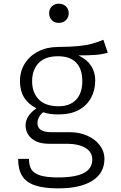

<svg xmlns="http://www.w3.org/2000/svg" viewBox="-20 -802 655 1036"><path d="M561.5 -517.4Q528.7 -508.2 493.3 -505.6Q457.9 -503.1 403.1 -503.1Q448.2 -482.1 471 -447.7Q493.8 -413.3 493.8 -368.7Q493.8 -314.9 470.8 -273.1Q447.7 -231.3 403.6 -207.9Q359.5 -184.6 299 -184.6Q269.2 -184.6 250.3 -187.4Q231.3 -190.3 212.8 -196.4Q199.5 -186.2 190.8 -170.3Q182.1 -154.4 182.1 -137.4Q182.1 -88.7 257.9 -88.7H357.4Q408.7 -88.7 451.3 -69.7Q493.8 -50.8 518.7 -17.9Q543.6 14.9 543.6 54.4Q543.6 131.8 478.5 173.1Q413.3 214.4 295.4 214.4Q214.9 214.4 167.4 197.7Q120 181 99 146.4Q77.9 111.8 77.9 55.4H136.4Q136.4 91.3 149.7 112.6Q163.1 133.8 197.2 144.6Q231.3 155.4 293.3 155.4Q386.7 155.4 432.3 131.5Q477.9 107.7 477.9 58.5Q477.9 17.4 440 -4.4Q402.1 -26.2 343.6 -26.2H244.1Q202.6 -26.2 174.4 -39.7Q146.2 -53.3 132.1 -75.9Q117.9 -98.5 117.9 -125.6Q117.9 -150.8 132.8 -174.4Q147.7 -197.9 176.4 -217.4Q131.3 -241 109.5 -276.9Q87.7 -312.8 87.7 -364.6Q87.7 -416.9 113.8 -459Q140 -501 187.2 -524.9Q234.4 -548.7 294.9 -548.7Q363.1 -549.2 404.9 -553.6Q446.7 -557.9 474.4 -565.4Q502.1 -572.8 537.9 -587.2ZM153.3 -363.6Q153.3 -302.6 189.2 -265.6Q225.1 -228.7 296.4 -228.7Q357.9 -228.7 391 -264.4Q424.1 -300 424.1 -364.1Q424.1 -429.7 391 -464.1Q357.9 -498.5 293.3 -498.5Q223.1 -498.5 188.2 -461.5Q153.3 -424.6 153.3 -363.6ZM350.8 -731.3Q350.8 -708.2 335.9 -693.3Q321 -678.5 296.9 -678.5Q273.8 -678.5 259.5 -693.3Q245.1 -708.2 245.1 -731.3Q245.1 -752.8 259.7 -767.4Q274.4 -782.1 296.9 -782.1Q321 -782.1 335.9 -767.4Q350.8 -752.8 350.8 -731.3Z"/></svg>

Font: Fira Code Fixed Light
Style: Regular
Weight: 300
Monospace: yes
Designer: Carrois Corporate, Edenspiekermann AG, Nikita Prokopov
Foundry: Carrois Corporate, Edenspiekermann AG, Nikita Prokopov
Version: Version 5.002